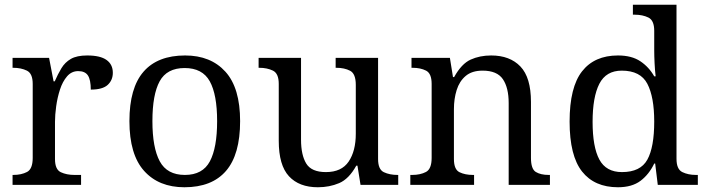

<svg xmlns="http://www.w3.org/2000/svg" viewBox="-20 -780 2982 810"><path d="M33 0V-42H36Q70 -42 94 -54.5Q118 -67 118 -114V-426Q118 -470 93.5 -482Q69 -494 36 -494H33V-536H187L206 -437H211Q224 -467 239 -492Q254 -517 279 -531.5Q304 -546 348 -546Q403 -546 429.5 -527Q456 -508 456 -473Q456 -442 434.5 -422Q413 -402 363 -402Q363 -443 351 -461.5Q339 -480 310 -480Q282 -480 263 -458Q244 -436 233 -402Q222 -368 217 -331.5Q212 -295 212 -266V-109Q212 -65 236.5 -53.5Q261 -42 294 -42H322V0Z M758 10Q650 10 588 -59Q526 -128 526 -269Q526 -409 585.5 -477.5Q645 -546 761 -546Q869 -546 931 -477.5Q993 -409 993 -269Q993 -128 933.5 -59Q874 10 758 10ZM760 -42Q835 -42 865.5 -99.5Q896 -157 896 -269Q896 -381 865 -437Q834 -493 759 -493Q684 -493 653.5 -437Q623 -381 623 -269Q623 -157 654 -99.5Q685 -42 760 -42Z M1321 10Q1242 10 1199 -36.5Q1156 -83 1156 -186V-426Q1156 -470 1131.5 -482Q1107 -494 1074 -494H1071V-536H1250V-191Q1250 -126 1272 -90Q1294 -54 1355 -54Q1421 -54 1451 -98.5Q1481 -143 1481 -216V-422Q1481 -469 1457 -481.5Q1433 -494 1399 -494H1396V-536H1575V-109Q1575 -65 1599.5 -53.5Q1624 -42 1657 -42H1660V0H1501L1488 -81H1483Q1452 -25 1411 -7.5Q1370 10 1321 10Z M1711 0V-42H1719Q1753 -42 1777 -54.5Q1801 -67 1801 -114V-426Q1801 -470 1777.5 -482Q1754 -494 1721 -494H1716V-536H1878L1891 -455H1896Q1927 -511 1965.5 -528.5Q2004 -546 2052 -546Q2131 -546 2175.5 -499.5Q2220 -453 2220 -350V-114Q2220 -67 2240.5 -54.5Q2261 -42 2295 -42H2300V0H2126V-345Q2126 -410 2101.5 -446Q2077 -482 2016 -482Q1971 -482 1944.5 -459.5Q1918 -437 1906.5 -400Q1895 -363 1895 -320V-109Q1895 -65 1918.5 -53.5Q1942 -42 1975 -42H1980V0Z M2587 10Q2488 10 2435.5 -56.5Q2383 -123 2383 -267Q2383 -412 2435.5 -479Q2488 -546 2587 -546Q2645 -546 2681.5 -521.5Q2718 -497 2740 -458H2746Q2743 -483 2741.5 -513.5Q2740 -544 2740 -568V-650Q2740 -694 2715.5 -706Q2691 -718 2658 -718H2650V-760H2834V-110Q2834 -66 2858.5 -54Q2883 -42 2916 -42H2924V0H2755L2744 -90H2740Q2718 -44 2682 -17Q2646 10 2587 10ZM2604 -54Q2682 -54 2711 -106.5Q2740 -159 2740 -267Q2740 -371 2711 -426.5Q2682 -482 2603 -482Q2537 -482 2508.5 -426.5Q2480 -371 2480 -266Q2480 -160 2508.5 -107Q2537 -54 2604 -54Z"/></svg>

Font: Noto Serif Yezidi
Style: Regular
Weight: 400
Designer: Dalton Maag Ltd
Foundry: Dalton Maag Ltd
Version: Version 1.001; ttfautohint (v1.8.4.7-5d5b)